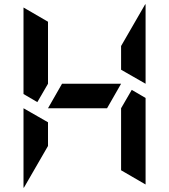

<svg xmlns="http://www.w3.org/2000/svg" viewBox="-20 -986 856 972"><path d="M99 -438 223 -367V-247L100 -34Q100 -35 99.5 -37.5Q99 -40 99 -41ZM647 -531 717 -490V-52L593 -124V-438ZM522 -438H223L294 -562H593ZM169 -469 99 -510V-948L223 -876V-562ZM593 -633V-753L716 -966Q716 -965 716.5 -962.5Q717 -960 717 -959V-562Z"/></svg>

Font: DSEG7 Modern Mini
Style: Bold
Weight: 700
Designer: Keshikan(Twitter:@keshinomi_88pro)
Version: Version 0.46